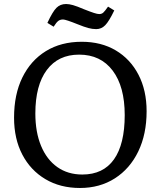

<svg xmlns="http://www.w3.org/2000/svg" viewBox="-20 -922 800 956"><path d="M378 14Q280 14 206 -30Q132 -74 91 -152.5Q50 -231 50 -336Q50 -452 91.5 -536.5Q133 -621 208.5 -667.5Q284 -714 387 -714Q484 -714 556.5 -671Q629 -628 669.5 -550Q710 -472 710 -368Q710 -254 668.5 -168Q627 -82 552 -34Q477 14 378 14ZM390 -53Q494 -53 547.5 -128.5Q601 -204 601 -349Q601 -491 541 -570.5Q481 -650 374 -650Q270 -650 213 -573.5Q156 -497 156 -357Q156 -264 184.5 -195.5Q213 -127 265.5 -90Q318 -53 390 -53ZM459 -777Q440 -777 419.5 -782.5Q399 -788 367 -801Q307 -825 294 -825Q280 -825 270.5 -818Q261 -811 247 -789L216 -808Q242 -864 261 -883Q280 -902 309 -902Q324 -902 343.5 -896.5Q363 -891 398 -876Q431 -863 448 -857.5Q465 -852 474 -852Q486 -852 494 -859Q502 -866 518 -889L549 -870Q523 -816 504 -796.5Q485 -777 459 -777Z"/></svg>

Font: Text Regular
Style: Regular
Weight: 400
Designer: Latin by Veronika Burian and Jose Scaglione. Greek by Irene Vlachou. Cyrillic by Vera Evstafieva.
Foundry: TypeTogether
Version: Version 3.002